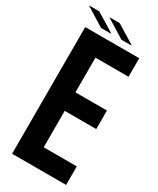

<svg xmlns="http://www.w3.org/2000/svg" viewBox="-228 -982 866 1050"><g transform="rotate(30 205.0 -456.5)"><path d="M45 0V-800H386V-683H177V-464H376V-347H177V-117H386V0ZM122 -839 6 -911V-913H68L184 -842V-839ZM135 -911V-913H197L313 -842V-839H251Z"/></g></svg>

Font: Big Shoulders Text ExtraBold
Style: Regular
Weight: 800
Designer: Patric King
Foundry: XO Type Co
Version: Version 1.000; ttfautohint (v1.8.2)